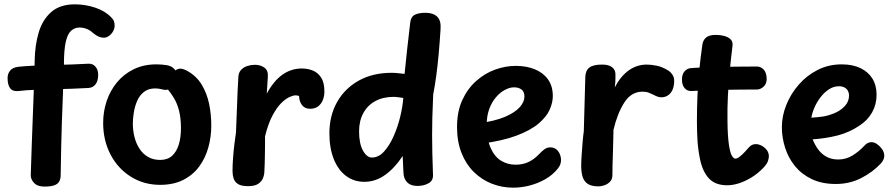

<svg xmlns="http://www.w3.org/2000/svg" viewBox="-20 -847 4130 886"><path d="M493 -767Q502 -759 505.5 -750Q509 -741 509 -729Q509 -715 501.5 -702Q494 -689 482.5 -681Q471 -673 459 -673Q448 -673 436.5 -677.5Q425 -682 409 -695Q398 -706 381.5 -713Q365 -720 347 -720Q325 -720 308.5 -705.5Q292 -691 283.5 -654Q275 -617 275 -548Q275 -524 272 -456Q269 -388 265.5 -282Q262 -176 260 -38Q260 -22 253.5 -10Q247 2 231 8Q215 14 185 14Q153 14 137 -3Q121 -20 122 -41Q124 -108 126.5 -177.5Q129 -247 131.5 -313Q134 -379 136 -433Q138 -487 139 -522.5Q140 -558 140 -566Q141 -638 158.5 -697Q176 -756 216.5 -791.5Q257 -827 325 -827Q374 -827 420 -811.5Q466 -796 493 -767ZM66 -427Q39 -424 27 -439.5Q15 -455 15 -487Q15 -507 27 -521.5Q39 -536 66 -539Q96 -542 137 -544Q178 -546 223 -547Q268 -548 311 -549.5Q354 -551 388 -553Q408 -554 420.5 -539.5Q433 -525 433 -502Q433 -473 420.5 -457.5Q408 -442 388 -441Q354 -439 312 -437.5Q270 -436 226 -435Q182 -434 140.5 -432.5Q99 -431 66 -427Z M719 6Q644 6 584 -31.5Q524 -69 490 -134Q456 -199 456 -280Q456 -332 472 -380Q488 -428 519.5 -466.5Q551 -505 597 -527.5Q643 -550 702 -550Q726 -550 751 -546Q776 -542 790 -522Q796 -528 808.5 -530Q821 -532 844 -520Q887 -496 911 -456Q935 -416 945 -367.5Q955 -319 955 -268Q955 -216 941.5 -167Q928 -118 899.5 -79Q871 -40 826 -17Q781 6 719 6ZM719 -109Q753 -109 774 -128Q795 -147 805 -180Q815 -213 815 -254Q815 -303 806 -337Q797 -371 783 -394Q769 -417 755 -434Q746 -430 729 -434.5Q712 -439 696 -439Q665 -439 644.5 -423Q624 -407 613 -381.5Q602 -356 597.5 -328Q593 -300 593 -277Q593 -245 600.5 -215Q608 -185 623.5 -161Q639 -137 663 -123Q687 -109 719 -109Z M1080 -493Q1081 -512 1092.5 -524.5Q1104 -537 1121.5 -542.5Q1139 -548 1156 -548Q1182 -548 1200 -535Q1218 -522 1216 -493L1211 -415Q1243 -474 1283.5 -502.5Q1324 -531 1373 -531Q1400 -531 1423.5 -521.5Q1447 -512 1462 -489Q1477 -466 1477 -424Q1477 -404 1470 -386Q1463 -368 1448.5 -356.5Q1434 -345 1411 -345Q1387 -345 1374 -361.5Q1361 -378 1360 -404Q1353 -407 1343 -407Q1334 -407 1316.5 -399.5Q1299 -392 1278.5 -372Q1258 -352 1238 -315Q1218 -278 1203 -218Q1203 -207 1203 -185.5Q1203 -164 1202.5 -138.5Q1202 -113 1201.5 -91Q1201 -69 1200 -57Q1200 -42 1194 -26Q1188 -10 1172 1Q1156 12 1125 12Q1093 12 1078 2Q1063 -8 1058 -23.5Q1053 -39 1053 -57Q1053 -85 1055.5 -119Q1058 -153 1062 -184.5Q1066 -216 1069 -236Q1072 -299 1074 -363Q1076 -427 1080 -493Z M1500 -232Q1500 -313 1535.5 -376Q1571 -439 1635.5 -475Q1700 -511 1787 -511Q1800 -511 1815 -509.5Q1830 -508 1847 -506Q1852 -559 1858.5 -616.5Q1865 -674 1873 -743Q1876 -770 1894.5 -779Q1913 -788 1943 -788Q1979 -788 1997.5 -770Q2016 -752 2013 -713Q2009 -648 2004 -594.5Q1999 -541 1993 -496.5Q1987 -452 1979 -411Q1976 -346 1975 -303Q1974 -260 1974 -223Q1974 -184 1975 -141Q1976 -98 1978 -42Q1980 -14 1958 -1.5Q1936 11 1906 11Q1875 11 1859 -5.5Q1843 -22 1842 -48Q1841 -62 1840.5 -75.5Q1840 -89 1839.5 -102Q1839 -115 1838 -127Q1802 -72 1757.5 -40Q1713 -8 1661 -8Q1613 -8 1576.5 -35.5Q1540 -63 1520 -113.5Q1500 -164 1500 -232ZM1637 -241Q1637 -184 1655 -152Q1673 -120 1696 -120Q1727 -120 1752 -147.5Q1777 -175 1796 -217.5Q1815 -260 1826.5 -307Q1838 -354 1841 -395Q1827 -397 1816.5 -398.5Q1806 -400 1796 -400Q1748 -400 1712 -380.5Q1676 -361 1656.5 -325Q1637 -289 1637 -241Z M2201 -184 2188 -278Q2264 -288 2310.5 -308Q2357 -328 2378.5 -352.5Q2400 -377 2400 -401Q2400 -424 2386.5 -434Q2373 -444 2352 -444Q2332 -444 2309.5 -432Q2287 -420 2268 -397.5Q2249 -375 2237.5 -343.5Q2226 -312 2226 -272Q2226 -205 2244 -164.5Q2262 -124 2292 -105.5Q2322 -87 2359 -87Q2392 -87 2418 -99Q2444 -111 2468 -136Q2479 -148 2491.5 -157.5Q2504 -167 2519 -167Q2536 -167 2547 -158Q2558 -149 2563.5 -135.5Q2569 -122 2569 -110Q2569 -100 2566 -90Q2563 -80 2554 -69Q2531 -40 2497 -20.5Q2463 -1 2424.5 9Q2386 19 2348 19Q2297 19 2250.5 1Q2204 -17 2167.5 -52.5Q2131 -88 2110 -140.5Q2089 -193 2089 -261Q2089 -332 2113 -384.5Q2137 -437 2176.5 -472.5Q2216 -508 2264 -525.5Q2312 -543 2360 -543Q2409 -543 2447.5 -527.5Q2486 -512 2508.5 -481Q2531 -450 2531 -403Q2531 -374 2516.5 -341Q2502 -308 2465.5 -277Q2429 -246 2364.5 -221.5Q2300 -197 2201 -184Z M2681 -492Q2682 -522 2700 -535.5Q2718 -549 2758 -549Q2789 -549 2804.5 -537Q2820 -525 2820 -504Q2820 -498 2820 -489Q2820 -480 2819.5 -469Q2819 -458 2817 -444Q2843 -494 2880.5 -521.5Q2918 -549 2965 -549Q2984 -549 3009.5 -544Q3035 -539 3063 -522Q3075 -515 3084.5 -500Q3094 -485 3090 -457Q3086 -428 3070 -413Q3054 -398 3033 -398Q3023 -398 3014.5 -401Q3006 -404 2997 -409Q2987 -414 2974.5 -419Q2962 -424 2945 -424Q2893 -424 2861 -374Q2829 -324 2811 -248Q2810 -214 2809.5 -184.5Q2809 -155 2808 -129.5Q2807 -104 2806.5 -81Q2806 -58 2806 -39Q2806 -20 2795 -8.5Q2784 3 2769 8Q2754 13 2742 13Q2707 13 2690 0Q2673 -13 2667.5 -34.5Q2662 -56 2662 -81Q2662 -101 2664 -131Q2666 -161 2668.5 -191Q2671 -221 2674 -241Z M3221 -640Q3224 -662 3238.5 -674Q3253 -686 3283 -686Q3304 -686 3322.5 -681Q3341 -676 3352 -665Q3363 -654 3360 -634Q3353 -577 3347.5 -520.5Q3342 -464 3339 -405.5Q3336 -347 3337 -285Q3338 -217 3343.5 -180Q3349 -143 3357 -129Q3365 -115 3373 -115Q3382 -115 3394 -124.5Q3406 -134 3417.5 -146.5Q3429 -159 3435 -166Q3441 -173 3449 -177.5Q3457 -182 3467 -182Q3481 -182 3495 -174.5Q3509 -167 3518.5 -154.5Q3528 -142 3528 -125Q3528 -118 3524 -104.5Q3520 -91 3502 -72Q3477 -46 3447.5 -28Q3418 -10 3389.5 -1Q3361 8 3336 8Q3281 8 3251.5 -23.5Q3222 -55 3210 -114Q3201 -158 3198.5 -200.5Q3196 -243 3196 -288Q3196 -349 3198.5 -405.5Q3201 -462 3206.5 -519.5Q3212 -577 3221 -640ZM3171 -427Q3152 -426 3139.5 -440Q3127 -454 3127 -480Q3127 -505 3139.5 -518.5Q3152 -532 3171 -533Q3197 -535 3232 -536.5Q3267 -538 3307 -538.5Q3347 -539 3389.5 -539.5Q3432 -540 3473 -540Q3490 -540 3503.5 -526.5Q3517 -513 3518 -484Q3518 -460 3503.5 -447Q3489 -434 3473 -434Q3431 -434 3394 -433.5Q3357 -433 3322 -432.5Q3287 -432 3250 -430.5Q3213 -429 3171 -427Z M3837 2Q3773 2 3726 -20.5Q3679 -43 3648.5 -80.5Q3618 -118 3603 -165Q3588 -212 3588 -260Q3588 -312 3608.5 -363Q3629 -414 3666 -456.5Q3703 -499 3753.5 -524.5Q3804 -550 3864 -550Q3915 -550 3951 -532.5Q3987 -515 4006 -484Q4025 -453 4025 -410Q4025 -365 4004.5 -328.5Q3984 -292 3947 -268Q3900 -236 3845.5 -222Q3791 -208 3730 -204Q3739 -181 3754 -159.5Q3769 -138 3792.5 -124.5Q3816 -111 3848 -111Q3884 -111 3914 -129.5Q3944 -148 3967 -173Q3977 -184 3985.5 -187.5Q3994 -191 4001 -191Q4014 -191 4026.5 -182.5Q4039 -174 4048.5 -161.5Q4058 -149 4060 -135Q4062 -123 4057 -111.5Q4052 -100 4045 -93Q4008 -53 3954.5 -25.5Q3901 2 3837 2ZM3724 -304Q3756 -306 3779 -309.5Q3802 -313 3831 -325Q3858 -336 3878 -357Q3898 -378 3898 -407Q3898 -418 3893 -427.5Q3888 -437 3877.5 -443Q3867 -449 3851 -449Q3827 -449 3805.5 -435Q3784 -421 3767 -399Q3750 -377 3739 -352Q3728 -327 3724 -304Z"/></svg>

Font: Playpen Sans SemiBold
Style: Regular
Weight: 600
Designer: Laura Meseguer, Veronika Burian, José Scaglione
Foundry: TypeTogether
Version: Version 1.001